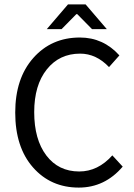

<svg xmlns="http://www.w3.org/2000/svg" viewBox="-20 -838 606 870"><path d="M49 -328Q49 -483 131 -575.5Q213 -668 342 -668Q448 -668 521 -587L474 -534Q416 -595 343 -595Q249 -595 192 -523.5Q135 -452 135 -330Q135 -206 190 -133.5Q245 -61 339 -61Q424 -61 489 -134L536 -83Q455 12 337 12Q210 12 129.5 -79.5Q49 -171 49 -328ZM192 -706 288 -818H368L464 -706H397L330 -774H326L259 -706Z"/></svg>

Font: RibengUni
Style: Regular
Weight: 400
Designer: (1) Dr. Andrew Glass (Senior Program Manager at Microsoft Corporation)
(2) Bivuti Chakma (Chakma Font Designer & Keyboar
Foundry: Bivuti Chakma
Version: Version 2.2022; Updated on: 03 June 2022; Friday